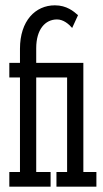

<svg xmlns="http://www.w3.org/2000/svg" viewBox="-20 -701 388 721"><path d="M116 -410H232V-55H192V0H342V-55H293V-465H116V-520C116 -591 150 -628 194 -628C218 -628 238 -611 251 -596L273 -644C257 -658 231 -681 186 -681C113 -681 55 -623 55 -518V-465H15V-410H55V-55H15V0H170V-55H116Z"/></svg>

Font: Stint Ultra Condensed
Style: Regular
Weight: 400
Width: 1
Designer: Astigmatic (AOETI)
Foundry: Astigmatic (AOETI)
Version: Version 1.000